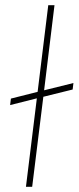

<svg xmlns="http://www.w3.org/2000/svg" viewBox="-20 -720 303 740"><path d="M22 -340 125 -366 166 -700H190L150 -372L263 -400L260 -375L147 -347L104 0H80L122 -341L19 -315Z"/></svg>

Font: Haskoy Thin
Style: Italic
Weight: 100
Designer: Ertekin Erdin
Foundry: Ertekin Erdin
Version: Version 2.000; ttfautohint (v1.8.4.7-5d5b)